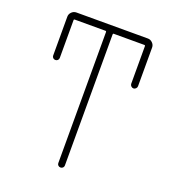

<svg xmlns="http://www.w3.org/2000/svg" viewBox="-134 -855 830 933"><g transform="rotate(20 281.0 -388.0)"><path d="M268.6 -714.8Q268.6 -719.7 263.7 -719.7H105.5Q100.6 -719.7 100.6 -714.8V-519.5Q100.6 -512.7 95.7 -507.8Q90.8 -502.9 83.5 -502.9Q76.2 -502.9 71.3 -507.8Q66.4 -512.7 66.4 -519.5V-720.7Q66.4 -734.4 76.7 -744.6Q86.9 -754.9 101.6 -754.9H470.7Q484.4 -754.9 494.6 -744.6Q504.9 -734.4 504.9 -720.7V-520.5Q504.9 -513.7 499.5 -508.3Q494.1 -502.9 487.3 -502.9Q480.5 -502.9 475.1 -508.3Q469.7 -513.7 469.7 -520.5V-714.8Q469.7 -719.7 464.8 -719.7H306.6Q302.7 -719.7 302.7 -714.8V-37.1Q302.7 -30.3 297.9 -25.4Q293 -20.5 285.6 -20.5Q278.3 -20.5 273.4 -25.4Q268.6 -30.3 268.6 -37.1Z"/></g></svg>

Font: Gen Jyuu Gothic ExtraLight
Style: Regular
Weight: 100
Designer: [Source Han Sans]
Ryoko NISHIZUKA  (kana & ideographs); Paul D. Hunt (Latin, Greek & Cyrillic); Wenlong ZHANG  (bopomofo
Version: Version 1.002.20150607